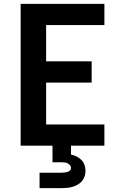

<svg xmlns="http://www.w3.org/2000/svg" viewBox="-20 -755 640 995"><path d="M87 0V-735H521V-625H219V-437H455V-327H219V-110H521V0ZM185 220V140H300Q307 140 314.5 139Q322 138 329.5 136Q337 134 342.5 128.5Q348 123 348 115Q348 108 343 101.5Q338 95 331 91.5Q324 88 316 87Q308 86 300 86H252V0H348V46Q363 49 377 56Q391 63 402 74Q413 85 418 100Q423 115 423 130Q423 145 418.5 159Q414 173 405 183.5Q396 194 383 201.5Q370 209 356.5 213Q343 217 328.5 218.5Q314 220 300 220Z"/></svg>

Font: Iosevka SS04 XBd Ex
Style: Regular
Weight: 800
Width: 7
Monospace: yes
Designer: Belleve Invis
Foundry: Belleve Invis
Version: Version 19.0.0; ttfautohint (v1.8.4)